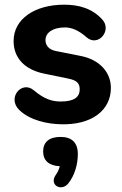

<svg xmlns="http://www.w3.org/2000/svg" viewBox="-20 -520 522 819"><path d="M240 10C369 14 453 -48 453 -145C453 -210 407 -266 321 -282L220 -302C186 -308 174 -329 174 -349C174 -381 206 -403 257 -403C284 -403 314 -392 348 -362C397 -317 459 -389 417 -436C373 -485 315 -500 254 -500C128 -500 38 -439 38 -345C38 -273 85 -223 168 -206L270 -185C306 -178 320 -166 320 -139C320 -107 298 -87 239 -87C206 -87 171 -95 124 -135C73 -178 9 -103 62 -51C108 -6 184 9 240 10ZM270 264C299 229 312 180 312 137C312 88 286 64 238 64C190 64 164 86 164 126C164 165 189 187 235 189C232 202 226 215 218 226C188 269 241 298 270 264Z"/></svg>

Font: SN Pro
Style: Bold
Weight: 700
Designer: Tobias Whetton
Foundry: Supernotes
Version: Version 1.003;Glyphs 3.3 (3324)